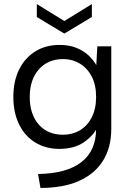

<svg xmlns="http://www.w3.org/2000/svg" viewBox="-20 -729 646 949"><path d="M461 -500H530V-92Q530 0 489 65.5Q448 131 370 165.5Q292 200 180 200L168 131Q309 129 382 72.5Q455 16 455 -92V-103L463 -101Q440 -57 394 -25.5Q348 6 275 7Q206 7 154.5 -24.5Q103 -56 74.5 -114Q46 -172 46 -250Q46 -328 74.5 -385.5Q103 -443 154.5 -475Q206 -507 275 -507Q320 -507 355 -493.5Q390 -480 415 -457.5Q440 -435 456 -407ZM127 -250Q127 -164 171.5 -113.5Q216 -63 292 -63Q338 -63 375 -85Q412 -107 433.5 -149Q455 -191 455 -250Q455 -309 433.5 -350.5Q412 -392 375 -414.5Q338 -437 292 -437Q217 -437 172 -386Q127 -335 127 -250ZM434 -709V-645L298 -563L162 -645V-709L298 -625Z"/></svg>

Font: Albert Sans
Style: Regular
Weight: 400
Designer: Andreas Rasmussen
Foundry: a.Foundry
Version: Version 1.025